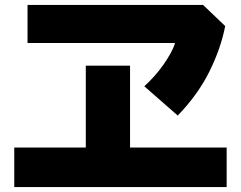

<svg xmlns="http://www.w3.org/2000/svg" viewBox="-20 -735 980 781"><path d="M567 -384Q588 -403 608 -425.5Q628 -448 644.5 -471.5Q661 -495 673.5 -517.5Q686 -540 692 -560H92V-715H806L896 -629Q879 -540 832.5 -445.5Q786 -351 703 -265ZM902 -135V26H38V-135H329V-468H509V-135Z"/></svg>

Font: OA Gothic ExtraBold
Style: Regular
Weight: 800
Designer: Choi Chi-young, Lee Jaesang, Lee Juhyun, Han Dohee
Foundry: DDUNGSANG CORP.
Version: Version 1.000;Build 20210203